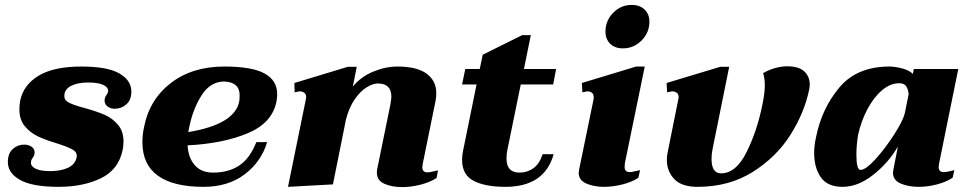

<svg xmlns="http://www.w3.org/2000/svg" viewBox="-20 -751 3941 782"><path d="M12 -91Q12 -126 32 -144Q52 -162 78 -162Q96 -162 108.5 -153.5Q121 -145 121 -130Q121 -118 113 -108Q106 -99 106 -88Q106 -73 126 -63.5Q146 -54 184 -54Q227 -54 256.5 -67.5Q286 -81 292 -110Q296 -130 276 -141.5Q256 -153 212 -167Q165 -181 134.5 -195.5Q104 -210 81.5 -236.5Q59 -263 59 -305Q59 -322 62 -340Q75 -405 137 -442.5Q199 -480 311 -480Q417 -480 466 -452Q515 -424 515 -378Q515 -344 494.5 -326Q474 -308 448 -308Q431 -308 418.5 -317Q406 -326 406 -341Q406 -353 412 -361.5Q418 -370 420 -377Q423 -394 402 -404.5Q381 -415 339 -415Q296 -415 269 -401Q242 -387 242 -360Q242 -342 262.5 -332Q283 -322 325 -311Q375 -297 406 -283.5Q437 -270 460 -243.5Q483 -217 483 -174Q483 -155 479 -138Q462 -59 390 -24.5Q318 10 219 10Q112 10 62 -18Q12 -46 12 -91Z M744 -159Q747 -108 773.5 -78Q800 -48 848 -48Q911 -48 954.5 -77Q998 -106 1024 -172H1068Q1044 -92 976.5 -41Q909 10 809 10Q686 10 623 -35.5Q560 -81 560 -172Q560 -203 567 -235Q589 -346 676 -413Q763 -480 894 -480Q1007 -480 1058 -451.5Q1109 -423 1109 -368Q1109 -354 1106 -337Q1088 -249 987 -207.5Q886 -166 744 -159ZM956 -363Q956 -416 894 -419Q837 -419 801.5 -363.5Q766 -308 751 -234Q749 -227 747 -213Q934 -244 954 -336Q956 -346 956 -363Z M1764 -57 1758 -26Q1732 -9 1693.5 1Q1655 11 1618 11Q1576 11 1545.5 -2.5Q1515 -16 1515 -48Q1515 -56 1516 -61L1570 -325Q1574 -349 1574 -357Q1574 -411 1519 -411Q1499 -411 1473.5 -395.5Q1448 -380 1425 -347Q1402 -314 1389 -264L1336 0L1153 10L1225 -343L1227 -355Q1227 -368 1219 -373.5Q1211 -379 1200 -379Q1199 -379 1180 -375L1179 -413L1397 -479H1433L1417 -398Q1449 -438 1499.5 -459Q1550 -480 1598 -480Q1678 -480 1717.5 -451Q1757 -422 1757 -371Q1757 -357 1754 -340L1702 -85Q1700 -73 1700 -71Q1700 -49 1721 -49Q1730 -49 1743.5 -52.5Q1757 -56 1764 -57Z M2190 -123H2235Q2198 10 2038 10Q1956 10 1909 -14.5Q1862 -39 1862 -100Q1862 -118 1866 -137L1921 -407H1862L1875 -470H1934L1946 -528L2107 -608H2142L2114 -470H2245L2233 -407H2101L2046 -138Q2043 -126 2043 -105Q2043 -48 2096 -48Q2127 -48 2152 -65.5Q2177 -83 2190 -123Z M2446 -622Q2446 -667 2477.5 -699Q2509 -731 2553 -731Q2586 -731 2605.5 -712Q2625 -693 2625 -663Q2625 -618 2593 -586Q2561 -554 2517 -554Q2484 -554 2465 -573Q2446 -592 2446 -622ZM2337 -48Q2337 -52 2339 -62L2397 -344Q2398 -348 2398 -355Q2398 -368 2390.5 -373.5Q2383 -379 2372 -379Q2369 -379 2352 -375L2350 -413L2571 -480H2606L2525 -86L2524 -71Q2524 -50 2545 -50Q2553 -50 2566.5 -53.5Q2580 -57 2587 -58L2580 -27Q2555 -10 2516 0Q2477 10 2440 10Q2399 10 2368 -3.5Q2337 -17 2337 -48Z M2696 -100Q2696 -116 2699 -129L2742 -343Q2744 -351 2744 -355Q2744 -368 2736 -373.5Q2728 -379 2717 -379Q2716 -379 2697 -375L2695 -413L2914 -479H2950L2882 -143Q2878 -123 2878 -104Q2878 -45 2917 -45Q2978 -45 3021 -132Q3064 -219 3085 -324Q3095 -371 3095 -404Q3095 -433 3088 -453Q3110 -466 3136 -473.5Q3162 -481 3185 -481Q3234 -481 3256 -460Q3278 -439 3278 -407Q3278 -400 3276 -388Q3257 -293 3199.5 -202Q3142 -111 3045.5 -50.5Q2949 10 2821 10Q2756 10 2726 -22Q2696 -54 2696 -100Z M3296 -128Q3296 -160 3304 -194Q3327 -309 3398.5 -394.5Q3470 -480 3603 -480Q3625 -480 3654 -472.5Q3683 -465 3698 -450L3702 -470H3883L3805 -86Q3803 -74 3803 -71Q3803 -50 3824 -50Q3833 -50 3846 -53Q3859 -56 3867 -58L3860 -27Q3834 -10 3796.5 0Q3759 10 3722 10Q3680 10 3648.5 -3.5Q3617 -17 3617 -48Q3617 -52 3619 -62L3637 -154Q3598 -87 3536 -38.5Q3474 10 3412 10Q3350 10 3323 -29Q3296 -68 3296 -128ZM3665 -289 3681 -368Q3678 -391 3669.5 -401.5Q3661 -412 3642 -412Q3606 -412 3572 -383Q3538 -354 3512.5 -305.5Q3487 -257 3475 -202Q3468 -160 3468 -120Q3468 -59 3485 -59Q3506 -59 3546 -103Q3586 -147 3622 -203.5Q3658 -260 3665 -289Z"/></svg>

Font: Taviraj ExtraBold
Style: Italic
Weight: 800
Italic angle: -12°
Designer: Katatrad Team
Foundry: CadsonDemak
Version: Version 1.001